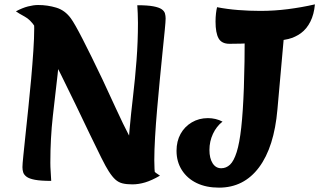

<svg xmlns="http://www.w3.org/2000/svg" viewBox="-20 -825 1465 881"><path d="M83 -58Q83 -71 87 -110Q91 -149 97 -206.5Q103 -264 110 -330Q117 -396 123 -463.5Q129 -531 133 -591.5Q137 -652 137 -695Q137 -733 133.5 -757Q130 -781 123 -796Q183 -783 211 -762.5Q239 -742 247 -716Q255 -690 255 -657Q255 -576 244.5 -485Q234 -394 222.5 -292.5Q211 -191 211 -78Q211 -59 212.5 -38.5Q214 -18 215 5Q167 5 140.5 0Q114 -5 102 -14Q90 -23 86.5 -34Q83 -45 83 -58ZM568 -45Q568 -59 568 -71Q568 -83 568 -97Q568 -158 574.5 -230.5Q581 -303 590.5 -383.5Q600 -464 606.5 -549Q613 -634 613 -720Q613 -742 612 -764Q611 -786 610 -801Q657 -801 683.5 -796Q710 -791 722 -782.5Q734 -774 737 -763Q740 -752 740 -740Q740 -727 736 -686.5Q732 -646 726 -587.5Q720 -529 713.5 -461Q707 -393 701 -324.5Q695 -256 691.5 -195Q688 -134 688 -90Q688 -70 689 -50.5Q690 -31 693 -14ZM479 -39Q467 -57 444.5 -102Q422 -147 392 -209.5Q362 -272 328.5 -342Q295 -412 260.5 -481Q226 -550 195.5 -608Q165 -666 140 -703Q119 -735 93 -749Q67 -763 53 -773Q83 -789 108.5 -795.5Q134 -802 155 -802Q198 -802 238 -790Q278 -778 305 -741Q322 -718 359 -646Q396 -574 450 -461Q481 -395 512.5 -326Q544 -257 576 -195.5Q608 -134 642.5 -87.5Q677 -41 714 -19Q676 3 646 12Q616 21 587 21Q561 21 542.5 16.5Q524 12 509.5 -1Q495 -14 479 -39ZM985 36Q926 36 882.5 15Q839 -6 814.5 -44.5Q790 -83 790 -133Q790 -177 808.5 -210.5Q827 -244 860 -263.5Q893 -283 934 -283Q970 -283 1001 -267Q973 -245 957 -210.5Q941 -176 941 -137Q941 -99 955.5 -76Q970 -53 995 -53Q1018 -53 1035.5 -69.5Q1053 -86 1066 -127Q1079 -168 1087 -240Q1095 -312 1099 -422Q1103 -532 1103 -687L1290 -738L1253 -323Q1238 -150 1168.5 -57Q1099 36 985 36ZM1033 -624Q997 -624 983 -649Q969 -674 969 -726Q969 -746 971 -763Q973 -780 976 -792Q1022 -783 1073 -779Q1124 -775 1175 -775Q1238 -775 1301 -783Q1364 -791 1425 -805Q1421 -759 1404 -725.5Q1387 -692 1361 -673Q1335 -654 1303 -646Q1275 -639 1231.5 -634.5Q1188 -630 1137 -627Q1086 -624 1033 -624Z"/></svg>

Font: Merienda ExtraBold
Style: Regular
Weight: 800
Designer: Eduardo Rodriguez Tunni
Foundry: Eduardo Rodriguez Tunni
Version: Version 2.001